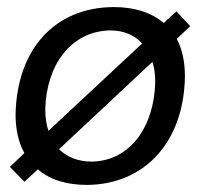

<svg xmlns="http://www.w3.org/2000/svg" viewBox="-20 -514 587 543"><path d="M503 -297C503 -338 496 -374 480 -404L518 -440L479 -482L443 -449C409 -478 362 -494 301 -494C134 -493 28 -374 24 -191C24 -149 32 -111 49 -81L8 -42L49 0L87 -35C121 -6 167 9 227 9C392 7 500 -115 503 -297ZM292 -428C331 -428 361 -414 382 -391L117 -144C111 -162 108 -183 108 -205C111 -328 179 -426 292 -428ZM240 -57C200 -57 169 -70 147 -92L411 -339C417 -321 419 -302 419 -281C416 -158 350 -59 240 -57Z"/></svg>

Font: Cantarell
Style: Oblique
Weight: 400
Italic angle: -8°
Designer: Dave Crossland
Version: Version 0.024